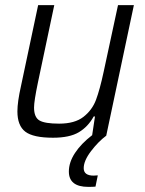

<svg xmlns="http://www.w3.org/2000/svg" viewBox="-20 -530 568 750"><path d="M503 -510 395 0Q364 23 335.5 60.5Q307 98 307 127Q307 156 346 156L362 155L353 199Q343 200 325 200Q249 200 249 140Q249 104 273 67.5Q297 31 340 -2L351 -75H346Q324 -35 288 -13.5Q252 8 187 8Q110 8 79 -15.5Q48 -39 48 -95Q48 -132 62 -194L129 -510H192L128 -207Q113 -135 113 -110Q113 -72 134 -59.5Q155 -47 211 -47Q272 -47 306 -73.5Q340 -100 355 -140Q370 -180 385 -250L441 -510Z"/></svg>

Font: Saira Semi Condensed Light
Style: Italic
Weight: 300
Width: 4
Italic angle: -12°
Designer: Hector Gatti with collaboration of the Omnibus-Type team
Foundry: Omnibus-Type
Version: Version 1.001; ttfautohint (v1.8)